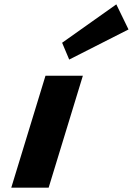

<svg xmlns="http://www.w3.org/2000/svg" viewBox="-20 -860 609 880"><path d="M264.7 -664 297.2 -587 569 -725 513.1 -840ZM188.5 -513H359.8L203 0H31.7Z"/></svg>

Font: Hussar
Style: BdSuprConOblThree
Weight: 700
Foundry: Cannot Into Space Fonts
Version: Version 2.00